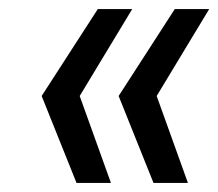

<svg xmlns="http://www.w3.org/2000/svg" viewBox="-20 -474 482 424"><path d="M225 -70 156 -262 272 -454H196L72 -262L149 -70ZM395 -70 326 -262 442 -454H366L242 -262L319 -70Z"/></svg>

Font: Gamestation Text
Style: Italic
Weight: 400
Designer: Jonas Hecksher
Foundry: Jonas Hecksher, Playtypeª, e-types AS
Version: Version 1.003